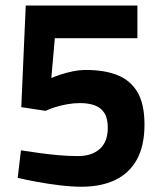

<svg xmlns="http://www.w3.org/2000/svg" viewBox="-20 -680 596 710"><path d="M281.6 10.5Q244.2 10.5 200.2 5.1Q156.1 -0.2 115 -7.9Q73.9 -15.5 45.4 -22.3L57.5 -124.1Q84 -120.1 120.9 -114.8Q157.8 -109.4 196.9 -106.1Q235.9 -102.8 268.3 -102.8Q319.5 -102.8 349.1 -129.4Q378.6 -156 378.6 -207.1Q378.6 -241.9 366.2 -261.8Q353.8 -281.7 330.6 -290.3Q307.4 -298.8 275.6 -298.8Q252.1 -298.8 227.8 -294.4Q203.5 -289.9 182.9 -283.4Q162.3 -276.8 148.6 -270.1L58.7 -283.8L75.2 -659.6H488.1V-538.8H182.8L169.8 -391.5Q183.7 -397.6 204.7 -404.5Q225.7 -411.4 250.1 -416.4Q274.5 -421.3 298.3 -421.3Q366.8 -421.3 414.7 -402Q462.7 -382.7 488.5 -338.9Q514.3 -295.1 514.3 -219.5Q514.3 -140.4 485.9 -89.6Q457.5 -38.8 405.5 -14.1Q353.5 10.5 281.6 10.5Z"/></svg>

Font: Cairo
Style: Regular
Weight: 400
Designer: Mohamed Gaber, Accademia di Belle Arti di Urbino
Foundry: Kief Type Foundry, Accademia di Belle Arti di Urbino
Version: Version 3.120